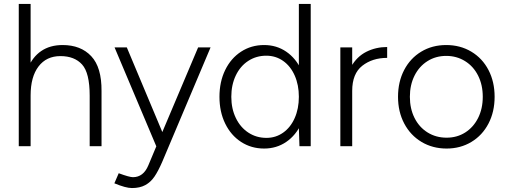

<svg xmlns="http://www.w3.org/2000/svg" viewBox="-20 -740 2569 972"><path d="M75 -720H135V0H75ZM434 -256H494V0H434ZM286 -456Q215 -456 175 -403.5Q135 -351 135 -257H98Q98 -337 121 -394Q144 -451 188.5 -481.5Q233 -512 297 -512Q389 -512 442 -455.5Q495 -399 494 -279V-256H434Q434 -371 395.5 -413.5Q357 -456 286 -456Z M559 188 581 137Q635 157 653 157Q706 157 731 97L788 -39L983 -500H1046L801 80Q781 126 762 154Q743 182 715.5 197Q688 212 648 212Q632 212 610 206Q588 200 559 188ZM560 -500H622L815 -40L832 0H771Z M1493 -93V-720H1553V0H1496ZM1091 -250Q1091 -326 1120 -385.5Q1149 -445 1200.5 -478.5Q1252 -512 1317 -512Q1380 -512 1429 -478.5Q1478 -445 1505.5 -385.5Q1533 -326 1533 -250Q1533 -174 1505.5 -114.5Q1478 -55 1429 -21.5Q1380 12 1317 12Q1252 12 1200.5 -21.5Q1149 -55 1120 -114.5Q1091 -174 1091 -250ZM1493 -250Q1493 -310 1472 -357.5Q1451 -405 1413.5 -431.5Q1376 -458 1328 -458Q1277 -458 1236.5 -431.5Q1196 -405 1173.5 -357.5Q1151 -310 1151 -250Q1151 -190 1174 -142.5Q1197 -95 1237.5 -68.5Q1278 -42 1329 -42Q1376 -42 1413.5 -68.5Q1451 -95 1472 -142.5Q1493 -190 1493 -250Z M1940 -502V-447Q1865 -447 1814 -407Q1763 -367 1763 -280L1728 -274Q1728 -351 1757.5 -402.5Q1787 -454 1835 -478Q1883 -502 1940 -502ZM1703 -500H1763V0H1703Z M1995 -250Q1995 -326 2026 -385.5Q2057 -445 2112.5 -478.5Q2168 -512 2239 -512Q2310 -512 2366 -478.5Q2422 -445 2453 -385.5Q2484 -326 2484 -250Q2484 -174 2453 -114.5Q2422 -55 2366.5 -21.5Q2311 12 2241 12Q2170 12 2114 -21.5Q2058 -55 2026.5 -114.5Q1995 -174 1995 -250ZM2424 -250Q2424 -310 2400.5 -357Q2377 -404 2334.5 -430.5Q2292 -457 2239 -457Q2186 -457 2144 -430.5Q2102 -404 2078.5 -357Q2055 -310 2055 -250Q2055 -190 2078.5 -143Q2102 -96 2144.5 -69.5Q2187 -43 2241 -43Q2294 -43 2335.5 -69.5Q2377 -96 2400.5 -143Q2424 -190 2424 -250Z"/></svg>

Font: Oak Sans Light
Style: Regular
Weight: 400
Designer: Erik Kennedy, Walven
Foundry: Erik Kennedy, Walven
Version: Version 1.100;Glyphs 3.1.2 (3151)